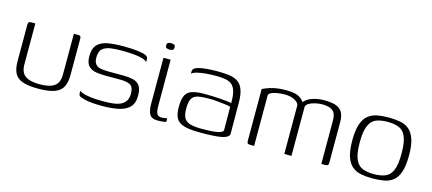

<svg xmlns="http://www.w3.org/2000/svg" viewBox="-44 -869 2795 1242"><g transform="rotate(15 1353.0 -248.0)"><path d="M103 -399V-125Q103 -71 134.5 -48.5Q166 -26 230 -26Q300 -26 330.5 -49.5Q361 -73 361 -125V-399Q362 -399 365.5 -399Q369 -399 373 -399Q377 -399 381 -399Q385 -399 386 -399Q396 -399 400.5 -397.5Q405 -396 407 -391Q409 -386 409 -375V-137Q409 -90 394.5 -58.5Q380 -27 341 -11.5Q302 4 229 4Q164 4 125.5 -9Q87 -22 71 -52.5Q55 -83 55 -134V-375Q55 -389 59 -394Q63 -399 75 -399Q82 -399 88.5 -399Q95 -399 103 -399Z M655 5Q640 5 614.5 4Q589 3 562.5 -1Q536 -5 516 -13Q508 -16 503.5 -19.5Q499 -23 497.5 -31Q496 -39 496 -53Q515 -41 544.5 -35Q574 -29 603.5 -27.5Q633 -26 651 -26Q684 -26 714.5 -28.5Q745 -31 768 -40.5Q791 -50 804.5 -69Q818 -88 818 -119Q818 -165 794.5 -177.5Q771 -190 730 -190H633Q599 -190 567.5 -194.5Q536 -199 515.5 -219Q495 -239 495 -286Q495 -338 520 -363.5Q545 -389 590 -396.5Q635 -404 694 -404Q716 -404 746.5 -402.5Q777 -401 806 -396Q824 -394 836 -389.5Q848 -385 854 -379Q860 -373 860 -361V-343Q850 -354 830 -360Q810 -366 784.5 -369Q759 -372 732.5 -373Q706 -374 683 -374Q648 -374 615 -369.5Q582 -365 561.5 -347.5Q541 -330 541 -289Q541 -258 554 -243.5Q567 -229 590 -225Q613 -221 642 -221H738Q775 -221 804 -214.5Q833 -208 849.5 -186.5Q866 -165 866 -118Q866 -66 838 -39.5Q810 -13 762.5 -4Q715 5 655 5Z M1029 3Q988 3 974.5 -21.5Q961 -46 961 -90V-399H1009V-94Q1009 -51 1018 -36.5Q1027 -22 1051 -22Q1057 -22 1069.5 -24Q1082 -26 1086 -27V-3Q1083 -2 1075 -0.5Q1067 1 1055.5 2Q1044 3 1029 3ZM985 -460Q973 -460 965 -464Q957 -468 957 -481Q957 -495 964.5 -499Q972 -503 985 -503Q998 -503 1006 -499Q1014 -495 1013 -481Q1013 -468 1005.5 -464Q998 -460 985 -460Z M1318 7Q1262 7 1227 0.5Q1192 -6 1173 -20.5Q1154 -35 1146.5 -59Q1139 -83 1139 -118Q1139 -169 1152 -195.5Q1165 -222 1196 -232Q1227 -242 1280 -242Q1305 -242 1333.5 -241Q1362 -240 1388.5 -238Q1415 -236 1434.5 -233.5Q1454 -231 1460 -229Q1461 -279 1452 -308.5Q1443 -338 1425.5 -351.5Q1408 -365 1382 -369.5Q1356 -374 1323 -374Q1290 -374 1257 -371.5Q1224 -369 1197.5 -362.5Q1171 -356 1159 -346V-357Q1159 -376 1172 -383.5Q1185 -391 1199 -394Q1217 -399 1251.5 -402Q1286 -405 1321 -405Q1368 -405 1402.5 -400Q1437 -395 1460 -379Q1483 -363 1495 -330.5Q1507 -298 1507 -242L1508 -34Q1504 -12 1461.5 -2.5Q1419 7 1318 7ZM1317 -19Q1369 -19 1398.5 -22Q1428 -25 1442.5 -31Q1457 -37 1461 -46L1460 -204Q1452 -208 1426.5 -211Q1401 -214 1371.5 -217Q1342 -220 1321 -220Q1273 -220 1243.5 -214.5Q1214 -209 1201 -188Q1188 -167 1188 -120Q1188 -86 1197 -63.5Q1206 -41 1233.5 -30Q1261 -19 1317 -19Z M1650 0Q1636 0 1631.5 -4.5Q1627 -9 1627 -22V-368Q1633 -371 1645.5 -376.5Q1658 -382 1677 -388Q1696 -394 1722.5 -398Q1749 -402 1784 -402Q1816 -402 1840.5 -396.5Q1865 -391 1882 -378Q1899 -365 1910 -345H1898Q1906 -360 1920.5 -371Q1935 -382 1954 -389Q1973 -396 1994.5 -399.5Q2016 -403 2036 -403Q2089 -403 2118.5 -391.5Q2148 -380 2160.5 -355.5Q2173 -331 2173 -291V-21Q2173 -9 2168.5 -4.5Q2164 0 2152 0H2125Q2125 -73 2125 -146Q2125 -219 2125 -292Q2125 -338 2102 -356Q2079 -374 2032 -374Q2010 -374 1985.5 -368.5Q1961 -363 1943 -352Q1925 -341 1925 -327V0H1877V-323Q1877 -342 1849.5 -357.5Q1822 -373 1782 -373Q1756 -373 1732.5 -369Q1709 -365 1693.5 -358Q1678 -351 1675 -340V0Z M2469 5Q2427 5 2392.5 -1.5Q2358 -8 2332.5 -28.5Q2307 -49 2293 -90Q2279 -131 2279 -199Q2279 -267 2293 -308Q2307 -349 2332.5 -369.5Q2358 -390 2392.5 -396.5Q2427 -403 2469 -403Q2511 -403 2546 -396.5Q2581 -390 2606 -369.5Q2631 -349 2645 -308Q2659 -267 2659 -199Q2659 -130 2645 -89Q2631 -48 2606 -28Q2581 -8 2546 -1.5Q2511 5 2469 5ZM2469 -24Q2513 -24 2544.5 -36Q2576 -48 2592.5 -85.5Q2609 -123 2609 -199Q2609 -275 2592.5 -312.5Q2576 -350 2544.5 -362Q2513 -374 2469 -374Q2426 -374 2394.5 -362Q2363 -350 2346 -312.5Q2329 -275 2329 -199Q2329 -123 2346 -85.5Q2363 -48 2394.5 -36Q2426 -24 2469 -24Z"/></g></svg>

Font: Genos Thin Light
Style: Regular
Weight: 300
Version: Version 1.010